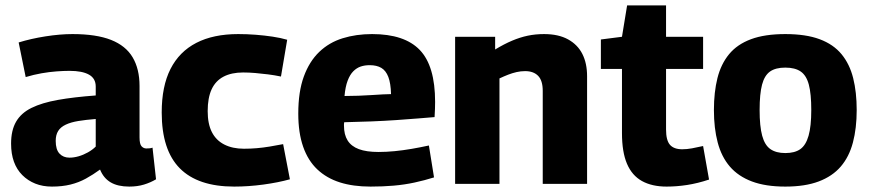

<svg xmlns="http://www.w3.org/2000/svg" viewBox="-20 -680 3214 710"><path d="M21 -149Q21 -198 39.5 -230Q58 -262 96.5 -281Q135 -300 194 -310.5Q253 -321 334 -327V-360Q334 -390 309 -404Q284 -418 237 -418Q216 -418 189 -416Q162 -414 133.5 -409Q105 -404 75 -395L49 -523Q94 -537 148 -545.5Q202 -554 248 -554Q336 -554 390.5 -532.5Q445 -511 470.5 -468Q496 -425 496 -362V-172Q496 -147 503.5 -139Q511 -131 521 -131Q526 -131 532.5 -131.5Q539 -132 544 -134L557 -17Q537 -5 512.5 2.5Q488 10 458 10Q416 10 389.5 -5.5Q363 -21 350 -53Q324 -34 297.5 -19.5Q271 -5 240.5 2.5Q210 10 172 10Q138 10 110.5 -1Q83 -12 62.5 -32.5Q42 -53 31.5 -82Q21 -111 21 -149ZM186 -159Q186 -127 200 -112Q214 -97 237 -97Q253 -97 270.5 -102Q288 -107 305 -116.5Q322 -126 334 -138V-240Q297 -237 269.5 -232.5Q242 -228 223 -219Q204 -210 195 -195.5Q186 -181 186 -159Z M578 -264Q578 -361 610.5 -425Q643 -489 706 -521.5Q769 -554 861 -554Q893 -554 925.5 -551.5Q958 -549 988 -544.5Q1018 -540 1042 -533L1019 -397Q995 -402 971 -405Q947 -408 924 -410Q901 -412 879 -412Q836 -412 806.5 -396.5Q777 -381 762.5 -349.5Q748 -318 748 -269Q748 -222 763.5 -191.5Q779 -161 809.5 -145.5Q840 -130 882 -130Q906 -130 929.5 -132Q953 -134 977 -138Q1001 -142 1027 -147L1052 -17Q1009 -5 954 2.5Q899 10 846 10Q712 10 645 -57.5Q578 -125 578 -264Z M1350 10Q1286 10 1237 -5.5Q1188 -21 1153.5 -53.5Q1119 -86 1101 -137.5Q1083 -189 1083 -260Q1083 -341 1103.5 -397Q1124 -453 1160.5 -488Q1197 -523 1247 -538.5Q1297 -554 1356 -554Q1476 -554 1532.5 -495Q1589 -436 1589 -303Q1589 -293 1588.5 -277.5Q1588 -262 1587 -247Q1562 -245 1526 -242Q1490 -239 1446 -236Q1402 -233 1353 -231Q1304 -229 1253 -228Q1252 -225 1252 -222Q1252 -219 1252 -215Q1252 -182 1265.5 -160.5Q1279 -139 1307 -128.5Q1335 -118 1380 -118Q1408 -118 1439 -121Q1470 -124 1502 -129.5Q1534 -135 1566 -142L1585 -24Q1550 -13 1513 -5Q1476 3 1436 6.5Q1396 10 1350 10ZM1254 -325Q1280 -325 1306 -326Q1332 -327 1355 -328.5Q1378 -330 1396 -331Q1414 -332 1426 -332Q1425 -372 1416 -395.5Q1407 -419 1390 -429Q1373 -439 1347 -439Q1329 -439 1314 -434Q1299 -429 1286.5 -416.5Q1274 -404 1265.5 -381.5Q1257 -359 1254 -325Z M1663 0V-544H1811V-497Q1844 -517 1873.5 -529.5Q1903 -542 1931.5 -548Q1960 -554 1992 -554Q2045 -554 2080.5 -534.5Q2116 -515 2133.5 -480.5Q2151 -446 2151 -398V0H1987V-344Q1987 -382 1970 -399.5Q1953 -417 1922 -417Q1906 -417 1890.5 -413.5Q1875 -410 1859.5 -404Q1844 -398 1827 -390V0Z M2445 10Q2391 10 2354 -10.5Q2317 -31 2298.5 -74.5Q2280 -118 2280 -188V-425H2202V-534L2280 -544L2299 -660H2443V-544H2580V-425H2443V-201Q2443 -161 2457.5 -144.5Q2472 -128 2503 -128Q2520 -128 2539 -131.5Q2558 -135 2580 -140L2602 -16Q2560 -2 2521 4Q2482 10 2445 10Z M2620 -273Q2620 -339 2633 -391Q2646 -443 2676 -479.5Q2706 -516 2757 -535Q2808 -554 2884 -554Q2960 -554 3011 -535Q3062 -516 3092 -479.5Q3122 -443 3135 -391Q3148 -339 3148 -273Q3148 -206 3134 -153Q3120 -100 3089 -64Q3058 -28 3007.5 -9Q2957 10 2884 10Q2811 10 2760.5 -9Q2710 -28 2679 -64Q2648 -100 2634 -153Q2620 -206 2620 -273ZM2789 -273Q2789 -213 2798.5 -178Q2808 -143 2829 -128.5Q2850 -114 2884 -114Q2919 -114 2939.5 -128.5Q2960 -143 2970 -178Q2980 -213 2980 -273Q2980 -333 2971 -367Q2962 -401 2941 -415.5Q2920 -430 2884 -430Q2848 -430 2827.5 -415.5Q2807 -401 2798 -367Q2789 -333 2789 -273Z"/></svg>

Font: Georama ExtraCondensed Thin
Style: Bold
Weight: 700
Version: Version 1.001